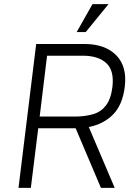

<svg xmlns="http://www.w3.org/2000/svg" viewBox="-20 -914 651 934"><path d="M430 -894H508L397 -758H353ZM156 -700H394Q493 -699 546 -644.5Q599 -590 587 -492Q576 -403 529.5 -356.5Q483 -310 412 -296L538 0H471L348 -290H344H166L130 0H70ZM387 -643H209L173 -347H351Q399 -348 436 -359.5Q473 -371 496.5 -402.5Q520 -434 527 -492Q536 -570 498 -606Q460 -642 387 -643Z"/></svg>

Font: Haskoy Light
Style: Italic
Weight: 300
Designer: Ertekin Erdin
Foundry: Ertekin Erdin
Version: Version 2.000; ttfautohint (v1.8.4.7-5d5b)